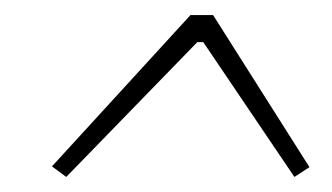

<svg xmlns="http://www.w3.org/2000/svg" viewBox="-20 -602 441 255"><path d="M263 -582 391 -380 371 -367 250 -546H242L68 -367L49 -381L233 -582Z"/></svg>

Font: Exo 2 ExtraLight
Style: Italic
Weight: 250
Italic angle: -8°
Designer: Natanael Gama
Foundry: Natanael Gama
Version: Version 2.010